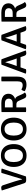

<svg xmlns="http://www.w3.org/2000/svg" viewBox="1815 -2414 612 4282"><g transform="rotate(-90 2121.0 -273.0)"><path d="M405.5 -545.5Q417 -548.6 427.2 -549.4Q437.5 -550.2 446.8 -550.2Q457.7 -550.2 471.4 -548.9Q485 -547.5 498.2 -543.3L502.6 -537.1L326.4 0.6Q309.3 2.9 287.5 3.8Q265.6 4.7 245.6 4.7Q219.6 4.7 201.4 -3.9Q183.1 -12.4 173.7 -43.2L13.8 -538.7Q28.2 -545 43.9 -548.4Q59.6 -551.9 75.8 -551.9Q97.7 -551.9 111.6 -541.4Q125.6 -530.9 134.4 -502.2L217.2 -246.2Q227.4 -213.5 238.6 -172.9Q249.8 -132.4 258.8 -93.5Q261.1 -86 266.8 -86Z M647.7 -272.2Q647.7 -238.3 653.7 -202.6Q659.7 -166.8 675.3 -136.2Q690.9 -105.5 719.5 -86.5Q748.1 -67.5 793.3 -67.5Q838.5 -67.5 867.1 -86.5Q895.7 -105.5 911.3 -136.2Q926.9 -166.8 932.7 -202.6Q938.6 -238.3 938.6 -272.2Q938.6 -306.4 932.7 -342.5Q926.9 -378.5 911.3 -409.3Q895.7 -440 867.1 -459Q838.5 -478 793.3 -478Q748.1 -478 719.5 -459Q690.9 -440 675.3 -409.3Q659.7 -378.5 653.7 -342.5Q647.7 -306.4 647.7 -272.2ZM538.7 -272.2Q538.7 -356.6 567.7 -421.2Q596.6 -485.8 653.3 -522.2Q709.9 -558.6 793.1 -558.6Q877 -558.6 933.7 -522.3Q990.3 -486 1019.3 -421.4Q1048.3 -356.8 1048.3 -272.2Q1048.3 -187.7 1019 -123.5Q989.6 -59.2 932.8 -23.1Q875.9 13.1 793.1 13.1Q709.9 13.1 653.3 -23.5Q596.6 -60 567.7 -124.4Q538.7 -188.7 538.7 -272.2Z M1237.7 -272.2Q1237.7 -238.3 1243.7 -202.6Q1249.7 -166.8 1265.3 -136.2Q1280.9 -105.5 1309.5 -86.5Q1338.1 -67.5 1383.3 -67.5Q1428.5 -67.5 1457.1 -86.5Q1485.7 -105.5 1501.3 -136.2Q1516.9 -166.8 1522.7 -202.6Q1528.6 -238.3 1528.6 -272.2Q1528.6 -306.4 1522.7 -342.5Q1516.9 -378.5 1501.3 -409.3Q1485.7 -440 1457.1 -459Q1428.5 -478 1383.3 -478Q1338.1 -478 1309.5 -459Q1280.9 -440 1265.3 -409.3Q1249.7 -378.5 1243.7 -342.5Q1237.7 -306.4 1237.7 -272.2ZM1128.7 -272.2Q1128.7 -356.6 1157.7 -421.2Q1186.6 -485.8 1243.3 -522.2Q1299.9 -558.6 1383.1 -558.6Q1467 -558.6 1523.7 -522.3Q1580.3 -486 1609.3 -421.4Q1638.3 -356.8 1638.3 -272.2Q1638.3 -187.7 1609 -123.5Q1579.6 -59.2 1522.8 -23.1Q1465.9 13.1 1383.1 13.1Q1299.9 13.1 1243.3 -23.5Q1186.6 -60 1157.7 -124.4Q1128.7 -188.7 1128.7 -272.2Z M2170.9 -385.8Q2170.9 -349.5 2154.8 -320.1Q2138.8 -290.8 2112.3 -270.6Q2085.9 -250.5 2054.8 -243.4Q2079.9 -233.8 2095 -216.5Q2110.2 -199.3 2121.3 -174.2L2158.9 -90.2Q2167.9 -70.4 2177.9 -53.3Q2188 -36.2 2199.4 -25.5Q2189.1 -11.7 2169.6 -2.5Q2150.1 6.6 2129.3 6.6Q2103.2 6.6 2089 -6.8Q2074.9 -20.1 2063.2 -46.8L2014.4 -158.1Q2002 -187.1 1983.6 -200.4Q1965.2 -213.8 1928.4 -213.8H1822.4V-294.5Q1844.4 -294.8 1869.9 -295.3Q1895.4 -295.8 1918.6 -296.1Q1941.8 -296.5 1957.1 -296.5Q1998.7 -296.5 2021.4 -309.8Q2044.1 -323.2 2053.1 -343.4Q2062.1 -363.6 2062.1 -384Q2062.1 -404.9 2053 -424.6Q2044 -444.3 2021.8 -456.8Q1999.6 -469.4 1960.1 -469.4Q1939.6 -469.4 1914.3 -469.7Q1889.1 -470 1867.1 -470.4V0Q1854.8 2.2 1840.8 3.1Q1826.8 4.1 1815 4.1Q1803.9 4.1 1789.1 3.1Q1774.3 2.2 1762.7 0V-540.5L1767.9 -545.9Q1820.7 -547.4 1868.1 -548.3Q1915.6 -549.2 1964.1 -549.2Q2025.7 -549.2 2072.4 -531.6Q2119 -513.9 2144.9 -477.4Q2170.9 -441 2170.9 -385.8Z M2264.5 -101.8Q2283.4 -90.1 2310 -81.6Q2336.6 -73.2 2359.9 -73.2Q2408.1 -73.2 2428.2 -102.6Q2448.2 -132 2448.2 -192.2V-545.5Q2460.1 -547.9 2474.9 -548.8Q2489.7 -549.6 2501.2 -549.6Q2513.1 -549.6 2527.2 -548.8Q2541.4 -548.1 2553.1 -545.5V-194Q2553.1 -91.1 2510.2 -39.8Q2467.3 11.6 2370.1 11.6Q2328.9 11.6 2290.4 0.1Q2251.9 -11.5 2227.9 -26.9Q2230.7 -46.9 2240.2 -67.2Q2249.6 -87.4 2264.5 -101.8Z M2819 -545.5Q2832.1 -547.9 2850.1 -549.1Q2868.1 -550.2 2881.3 -550.2Q2893.7 -550.2 2910.1 -549.1Q2926.4 -547.9 2939.9 -545.5L3137.3 -4.9Q3125.6 1.1 3108.5 4.1Q3091.5 7.1 3077.3 7.1Q3056.2 7.1 3041.2 -1.7Q3026.1 -10.4 3016 -41.2L2924.3 -301.6Q2917.1 -323.1 2908.5 -351.2Q2900 -379.3 2891.6 -407.5Q2883.2 -435.7 2876.7 -458.6H2872Q2862.8 -425.8 2851 -386.4Q2839.2 -347.1 2830.5 -320.5L2717.1 0.6Q2707.4 2.9 2695.6 4Q2683.7 5.1 2672 5.1Q2658.4 5.1 2645.2 3Q2632.1 1 2623.3 -2.2L2619.7 -7.5ZM2813 -121.3Q2808.6 -121.3 2796.1 -121.5Q2783.7 -121.8 2771.3 -122Q2758.9 -122.3 2753.9 -122.3H2709.4L2743 -206.2H2782.1Q2787 -206.2 2797.8 -206.4Q2808.5 -206.7 2819.3 -206.9Q2830.1 -207.2 2834.5 -207.2H2918.6Q2923.3 -207.2 2932.9 -206.9Q2942.4 -206.7 2951.9 -206.4Q2961.5 -206.2 2966.5 -206.2H3007.9L3038.9 -122.3H2992.6Q2988 -122.3 2976.5 -122Q2965 -121.8 2953.3 -121.5Q2941.7 -121.3 2937.3 -121.3Z M3363.5 -545.5Q3376.6 -547.9 3394.6 -549.1Q3412.6 -550.2 3425.8 -550.2Q3438.2 -550.2 3454.6 -549.1Q3470.9 -547.9 3484.4 -545.5L3681.8 -4.9Q3670.1 1.1 3653 4.1Q3636 7.1 3621.8 7.1Q3600.7 7.1 3585.7 -1.7Q3570.6 -10.4 3560.5 -41.2L3468.8 -301.6Q3461.6 -323.1 3453 -351.2Q3444.5 -379.3 3436.1 -407.5Q3427.7 -435.7 3421.2 -458.6H3416.5Q3407.3 -425.8 3395.5 -386.4Q3383.7 -347.1 3375 -320.5L3261.6 0.6Q3251.9 2.9 3240.1 4Q3228.2 5.1 3216.5 5.1Q3202.9 5.1 3189.7 3Q3176.6 1 3167.8 -2.2L3164.2 -7.5ZM3357.5 -121.3Q3353.1 -121.3 3340.6 -121.5Q3328.2 -121.8 3315.8 -122Q3303.4 -122.3 3298.4 -122.3H3253.9L3287.5 -206.2H3326.6Q3331.5 -206.2 3342.3 -206.4Q3353 -206.7 3363.8 -206.9Q3374.6 -207.2 3379 -207.2H3463.1Q3467.8 -207.2 3477.4 -206.9Q3486.9 -206.7 3496.4 -206.4Q3506 -206.2 3511 -206.2H3552.4L3583.4 -122.3H3537.1Q3532.5 -122.3 3521 -122Q3509.5 -121.8 3497.8 -121.5Q3486.2 -121.3 3481.8 -121.3Z M4187.9 -385.8Q4187.9 -349.5 4171.8 -320.1Q4155.8 -290.8 4129.3 -270.6Q4102.9 -250.5 4071.8 -243.4Q4096.9 -233.8 4112 -216.5Q4127.2 -199.3 4138.3 -174.2L4175.9 -90.2Q4184.9 -70.4 4194.9 -53.3Q4205 -36.2 4216.4 -25.5Q4206.1 -11.7 4186.6 -2.5Q4167.1 6.6 4146.3 6.6Q4120.2 6.6 4106 -6.8Q4091.9 -20.1 4080.2 -46.8L4031.4 -158.1Q4019 -187.1 4000.6 -200.4Q3982.2 -213.8 3945.4 -213.8H3839.4V-294.5Q3861.4 -294.8 3886.9 -295.3Q3912.4 -295.8 3935.6 -296.1Q3958.8 -296.5 3974.1 -296.5Q4015.7 -296.5 4038.4 -309.8Q4061.1 -323.2 4070.1 -343.4Q4079.1 -363.6 4079.1 -384Q4079.1 -404.9 4070 -424.6Q4061 -444.3 4038.8 -456.8Q4016.6 -469.4 3977.1 -469.4Q3956.6 -469.4 3931.3 -469.7Q3906.1 -470 3884.1 -470.4V0Q3871.8 2.2 3857.8 3.1Q3843.8 4.1 3832 4.1Q3820.9 4.1 3806.1 3.1Q3791.3 2.2 3779.7 0V-540.5L3784.9 -545.9Q3837.7 -547.4 3885.1 -548.3Q3932.6 -549.2 3981.1 -549.2Q4042.7 -549.2 4089.4 -531.6Q4136 -513.9 4161.9 -477.4Q4187.9 -441 4187.9 -385.8Z"/></g></svg>

Font: Signika SC
Style: Regular
Weight: 300
Designer: Anna Giedryś
Foundry: Anna Giedryś
Version: Version 2.000